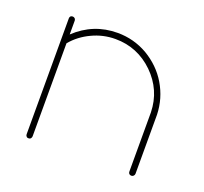

<svg xmlns="http://www.w3.org/2000/svg" viewBox="-73 -434 551 518"><g transform="rotate(20 202.0 -175.0)"><path d="M54.7 -349.6C51.8 -349.6 49.8 -348.6 48.3 -347.2C46.9 -345.2 46.4 -343.3 46.4 -341.3V-340.8V-280.3V-279.3V-278.3V-8.8C46.4 -6.3 46.9 -4.4 48.8 -2.4C50.3 -0.5 52.2 0 54.7 0C57.1 0 59.1 -0.5 61 -2.4C62.5 -4.4 63.5 -6.3 63.5 -8.8V-275.9C78.1 -293.5 96.2 -307.1 117.2 -316.9C137.7 -326.7 160.2 -332 184.1 -332C226.6 -332 263.2 -316.9 293.9 -287.1C324.2 -257.3 340.3 -221.2 341.3 -178.7V-178.2V-8.8C341.3 -6.3 341.8 -4.4 343.8 -2.4C345.7 -0.5 347.7 0 350.1 0C352.1 0 354 -0.5 356 -2.4C357.9 -4.4 358.9 -6.3 358.9 -8.8V-178.7C357.9 -209.5 349.6 -237.8 334 -264.2C318.4 -290.5 296.9 -311 270.5 -326.7C244.1 -341.8 215.3 -349.6 184.1 -349.6C137.7 -349.6 97.7 -333.5 63.5 -301.3V-340.8V-341.3C63.5 -343.3 62.5 -345.2 61 -347.2C59.1 -348.6 57.1 -349.6 55.2 -349.6Z"/></g></svg>

Font: Mill
Style: Thin
Weight: 100
Version: Version 001.000